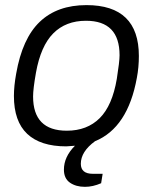

<svg xmlns="http://www.w3.org/2000/svg" viewBox="-20 -558 596 748"><path d="M237.8 12.2Q137.7 12.2 85.9 -36.6Q34.2 -85.4 34.2 -184.1Q34.2 -222.7 43 -271Q66.9 -408.2 135 -473.1Q203.1 -538.1 316.9 -538.1Q521 -538.1 521 -339.8Q521 -295.9 513.2 -254.9Q478 -60.1 350.1 -7.8Q294.9 32.7 294.9 80.1Q294.9 119.1 341.8 119.1H379.9L374 155.8Q341.8 169.9 311 169.9Q275.9 169.9 252.4 153.6Q229 137.2 229 103Q229 52.7 272 9.8Q244.1 12.2 237.8 12.2ZM240.2 -48.8Q319.3 -48.8 368.4 -97.7Q417.5 -146.5 435.1 -251Q445.8 -318.4 445.8 -342.8Q445.8 -477.1 314.9 -477.1Q236.3 -477.1 187.5 -428Q138.7 -378.9 120.1 -274.9Q108.9 -211.4 108.9 -182.1Q108.9 -48.8 240.2 -48.8Z"/></svg>

Font: Archivo Light
Style: Italic
Weight: 300
Italic angle: -10°
Designer: Hector Gatti
Foundry: Omnibus-Type
Version: Version 2.001